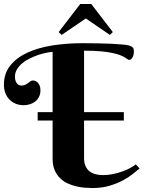

<svg xmlns="http://www.w3.org/2000/svg" viewBox="-20 -950 731 978"><path d="M0 -518.1Q0 -575.2 31.5 -615.2Q63 -655.3 117.7 -680.9Q172.4 -706.5 245.1 -718.3Q317.9 -730 400.9 -730Q440.4 -730 478 -729.2Q515.6 -728.5 546.6 -727.1Q577.6 -725.6 600.1 -723.6Q622.6 -721.7 632.8 -719.2Q642.6 -716.8 648.4 -713.9Q654.3 -710.9 657.2 -707Q660.2 -703.1 661.1 -698Q662.1 -692.9 662.1 -686Q662.1 -680.2 660.6 -673.1Q659.2 -666 656.2 -659.9Q653.3 -653.8 648.9 -649.4Q644.5 -645 638.2 -645Q634.3 -645 629.6 -648.4Q625 -651.9 616.5 -657.2Q607.9 -662.6 593.5 -668.5Q579.1 -674.3 554.9 -679.7Q530.8 -685.1 494.9 -688.5Q459 -691.9 408.2 -691.9V-378.9H610.8V-335.9H408.2V-145Q408.2 -122.1 415 -105.7Q421.9 -89.4 434.6 -78.6Q447.3 -67.9 465.1 -63Q482.9 -58.1 504.9 -58.1Q529.8 -58.1 554.7 -63.2Q579.6 -68.4 601.8 -76.2Q624 -84 642.3 -93.8Q660.6 -103.5 671.9 -112.8L690.9 -91.8Q678.7 -82 658.2 -65.2Q637.7 -48.3 608.2 -32.2Q578.6 -16.1 539.3 -4.2Q500 7.8 450.2 7.8Q433.6 7.8 412.4 6.1Q391.1 4.4 368.7 -0.7Q346.2 -5.9 324.5 -15.9Q302.7 -25.9 285.9 -42.5Q269 -59.1 258.5 -83.3Q248 -107.4 248 -141.1V-335.9H171.9V-378.9H248V-686Q232.4 -684.6 212.2 -680.4Q191.9 -676.3 170.7 -668.7Q149.4 -661.1 128.9 -650.9Q108.4 -640.6 92.3 -627Q76.2 -613.3 66.2 -596.4Q56.2 -579.6 56.2 -560.1Q56.2 -544.4 60.3 -535.2Q64.5 -525.9 69.8 -521.2Q75.2 -516.6 80.8 -515.4Q86.4 -514.2 88.9 -514.2Q101.1 -514.2 108.9 -518.3Q116.7 -522.5 123 -527.1Q129.4 -531.7 135 -535.9Q140.6 -540 147.9 -540Q153.8 -540 160.4 -537.4Q167 -534.7 172.6 -528.8Q178.2 -522.9 182.1 -513.4Q186 -503.9 186 -490.2Q186 -470.7 178.5 -456.3Q170.9 -441.9 158.9 -432.6Q147 -423.3 131.6 -418.7Q116.2 -414.1 101.1 -414.1Q77.6 -414.1 58.8 -422.1Q40 -430.2 26.9 -444.3Q13.7 -458.5 6.8 -477.3Q0 -496.1 0 -518.1ZM444.8 -929.7 554.7 -786.6 540 -772 417 -856 293.9 -772 278.8 -786.6 388.7 -929.7Z"/></svg>

Font: Berkshire Swash
Style: Regular
Weight: 400
Designer: Astigmatic (AOETI)
Foundry: Astigmatic (AOETI)
Version: Version 1.001